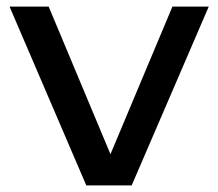

<svg xmlns="http://www.w3.org/2000/svg" viewBox="-20 -564 664 584"><path d="M242.5 0 9 -544H128L316 -95L504.5 -544H615L380.5 0Z"/></svg>

Font: Encode Sans Exp Md
Style: Regular
Weight: 500
Width: 7
Designer: Multiple Designers
Foundry: Impallari Type
Version: Version 3.002; ttfautohint (v1.8.3) -l 8 -r 50 -G 200 -x 14 